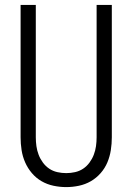

<svg xmlns="http://www.w3.org/2000/svg" viewBox="-20 -755 540 783"><path d="M250 8Q276 8 302 2.5Q328 -3 350.5 -16Q373 -29 390.5 -49Q408 -69 418 -93Q428 -117 432 -143Q436 -169 436 -195V-735H374V-195Q374 -177 371.5 -159Q369 -141 362.5 -124Q356 -107 345 -92Q334 -77 319 -67Q304 -57 286 -53Q268 -49 250 -49Q232 -49 214 -53Q196 -57 181 -67Q166 -77 155 -92Q144 -107 137.5 -124Q131 -141 128.5 -159Q126 -177 126 -195V-735H64V-195Q64 -169 68 -143Q72 -117 82.5 -93Q93 -69 110 -49Q127 -29 149.5 -16Q172 -3 198 2.5Q224 8 250 8Z"/></svg>

Font: Iosevka SS09 Light
Style: Regular
Weight: 300
Monospace: yes
Designer: Belleve Invis
Foundry: Belleve Invis
Version: Version 5.2.1; ttfautohint (v1.8.3)